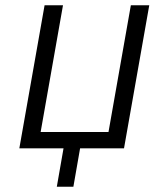

<svg xmlns="http://www.w3.org/2000/svg" viewBox="-20 -570 640 730"><path d="M221.5 -6H53.5L149.5 -550H219.5L134.5 -68H392.5L477.5 -550H547.5L451.5 -6H284.5L259 140H196Z"/></svg>

Font: JuliaMono Light
Style: Italic
Weight: 300
Italic angle: -9°
Monospace: yes
Designer: cormullion
Foundry: corm
Version: Version 0.054; ttfautohint (v1.8.4)